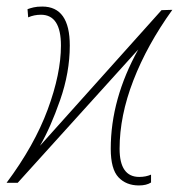

<svg xmlns="http://www.w3.org/2000/svg" viewBox="-35 -558 546 586"><path d="M389 8Q412 8 426 -1V-25Q410 -18 390 -18Q330 -18 330 -104Q330 -204 372 -312.5Q414 -421 491 -528L458 -527L87 -113Q119 -168 148.5 -252.5Q178 -337 178 -419Q178 -538 94 -538Q78 -538 67.5 -535.5Q57 -533 49 -530L51 -505Q69 -513 90 -513Q151 -513 151 -419Q151 -333 110.5 -223.5Q70 -114 -15 0H19L387 -407Q303 -256 303 -104Q303 -42 326.5 -17Q350 8 389 8Z"/></svg>

Font: Noto Sans UI SemiCondensed Thin
Style: Italic
Weight: 250
Width: 4
Italic angle: -12°
Designer: Monotype Design Team
Foundry: Monotype Imaging Inc.
Version: Version 1.901